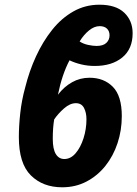

<svg xmlns="http://www.w3.org/2000/svg" viewBox="-20 -785 583 815"><path d="M244 10Q162 10 111 -40.5Q60 -91 60 -203Q60 -250 66 -305Q72 -360 87 -414Q104 -483 133 -546Q162 -609 201.5 -658.5Q241 -708 291.5 -736.5Q342 -765 402 -765Q472 -765 507.5 -731Q543 -697 543 -644Q543 -577 499 -541Q455 -505 382 -505Q353 -505 325.5 -511.5Q298 -518 275 -529Q243 -468 226 -383Q252 -417 286 -436Q320 -455 360 -455Q421 -455 459 -416.5Q497 -378 497 -292Q497 -232 479 -177.5Q461 -123 427.5 -81Q394 -39 347.5 -14.5Q301 10 244 10ZM390 -590Q418 -590 431.5 -603Q445 -616 445 -635Q445 -653 434 -663.5Q423 -674 403 -674Q380 -674 357.5 -655.5Q335 -637 318 -609Q333 -599 353.5 -594.5Q374 -590 390 -590ZM253 -110Q280 -110 301 -134.5Q322 -159 334.5 -198Q347 -237 347 -279Q347 -307 336.5 -327Q326 -347 302 -347Q277 -347 251.5 -324.5Q226 -302 210 -278Q204 -243 204 -196Q204 -152 217 -131Q230 -110 253 -110Z"/></svg>

Font: Noto Sans Condensed ExtraBold
Style: Italic
Weight: 800
Width: 3
Italic angle: -12°
Designer: Monotype Design Team
Foundry: Monotype Imaging Inc.
Version: Version 2.013; ttfautohint (v1.8.4.7-5d5b)